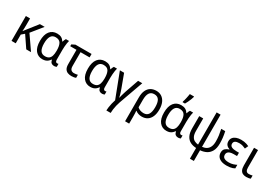

<svg xmlns="http://www.w3.org/2000/svg" viewBox="64 -2076 5129 3588"><g transform="rotate(30 2628.0 -282.5)"><path d="M485 -536 293 -299 500 0H397L233 -242L170 -188V0H79V-536H170V-397Q170 -357 168.5 -319Q167 -281 165 -261H167Q176 -274 186.5 -287.5Q197 -301 206 -312L382 -536Z M762 -63Q813 -63 843.5 -84Q874 -105 888 -149Q902 -193 902 -261V-267Q902 -367 871.5 -419.5Q841 -472 761 -472Q693 -472 661 -419Q629 -366 629 -265Q629 -165 661 -114Q693 -63 762 -63ZM745 10Q653 10 596 -59.5Q539 -129 539 -266Q539 -402 595.5 -474Q652 -546 753 -546Q809 -546 845.5 -525.5Q882 -505 907 -464H912Q917 -481 924.5 -501Q932 -521 943 -536H1011Q1004 -514 998.5 -478Q993 -442 990 -402Q987 -362 987 -326V-118Q987 -87 998.5 -74.5Q1010 -62 1026 -62Q1033 -62 1041.5 -64Q1050 -66 1054 -67V-3Q1049 0 1040.5 3Q1032 6 1021.5 8Q1011 10 1000 10Q965 10 942 -8Q919 -26 909 -72H902Q888 -50 867 -31Q846 -12 816.5 -1Q787 10 745 10Z M1497 -536V-462H1302V-164Q1302 -106 1326.5 -83Q1351 -60 1390 -60Q1410 -60 1432.5 -63.5Q1455 -67 1470 -71V-5Q1457 1 1431 6Q1405 11 1376 11Q1333 11 1296 -2.5Q1259 -16 1236.5 -52Q1214 -88 1214 -155V-462H1079V-501L1149 -536Z M1797 -63Q1848 -63 1878.5 -84Q1909 -105 1923 -149Q1937 -193 1937 -261V-267Q1937 -367 1906.5 -419.5Q1876 -472 1796 -472Q1728 -472 1696 -419Q1664 -366 1664 -265Q1664 -165 1696 -114Q1728 -63 1797 -63ZM1780 10Q1688 10 1631 -59.5Q1574 -129 1574 -266Q1574 -402 1630.5 -474Q1687 -546 1788 -546Q1844 -546 1880.5 -525.5Q1917 -505 1942 -464H1947Q1952 -481 1959.5 -501Q1967 -521 1978 -536H2046Q2039 -514 2033.5 -478Q2028 -442 2025 -402Q2022 -362 2022 -326V-118Q2022 -87 2033.5 -74.5Q2045 -62 2061 -62Q2068 -62 2076.5 -64Q2085 -66 2089 -67V-3Q2084 0 2075.5 3Q2067 6 2056.5 8Q2046 10 2035 10Q2000 10 1977 -8Q1954 -26 1944 -72H1937Q1923 -50 1902 -31Q1881 -12 1851.5 -1Q1822 10 1780 10Z M2404 -13Q2390 27 2379 73Q2368 119 2362.5 162.5Q2357 206 2357 240H2264Q2264 212 2270 170Q2276 128 2286.5 81.5Q2297 35 2311 -6L2108 -536H2199L2303 -255Q2313 -229 2323 -197Q2333 -165 2341.5 -136Q2350 -107 2352 -89H2356Q2359 -105 2367 -135Q2375 -165 2385 -197Q2395 -229 2402 -251L2501 -536H2591Z M3114 -268Q3114 -178 3087 -116Q3060 -54 3010.5 -22Q2961 10 2892 10Q2854 10 2818.5 -1.5Q2783 -13 2756 -35H2751Q2753 -19 2754.5 17Q2756 53 2756 98V240H2668V-275Q2668 -366 2696 -426Q2724 -486 2774.5 -516Q2825 -546 2894 -546Q2959 -546 3008.5 -514Q3058 -482 3086 -420Q3114 -358 3114 -268ZM2890 -472Q2822 -472 2789 -422.5Q2756 -373 2756 -274V-112Q2782 -87 2817 -75Q2852 -63 2889 -63Q2961 -63 2993 -115Q3025 -167 3025 -268Q3025 -371 2993 -421.5Q2961 -472 2890 -472Z M3439 -63Q3490 -63 3520.5 -84Q3551 -105 3565 -149Q3579 -193 3579 -261V-267Q3579 -367 3548.5 -419.5Q3518 -472 3438 -472Q3370 -472 3338 -419Q3306 -366 3306 -265Q3306 -165 3338 -114Q3370 -63 3439 -63ZM3422 10Q3330 10 3273 -59.5Q3216 -129 3216 -266Q3216 -402 3272.5 -474Q3329 -546 3430 -546Q3486 -546 3522.5 -525.5Q3559 -505 3584 -464H3589Q3594 -481 3601.5 -501Q3609 -521 3620 -536H3688Q3681 -514 3675.5 -478Q3670 -442 3667 -402Q3664 -362 3664 -326V-118Q3664 -87 3675.5 -74.5Q3687 -62 3703 -62Q3710 -62 3718.5 -64Q3727 -66 3731 -67V-3Q3726 0 3717.5 3Q3709 6 3698.5 8Q3688 10 3677 10Q3642 10 3619 -8Q3596 -26 3586 -72H3579Q3565 -50 3544 -31Q3523 -12 3493.5 -1Q3464 10 3422 10ZM3420 -620Q3426 -638 3432.5 -661.5Q3439 -685 3444.5 -710.5Q3450 -736 3454.5 -760.5Q3459 -785 3462 -805H3553V-794Q3548 -772 3535 -738.5Q3522 -705 3505.5 -669.5Q3489 -634 3472 -606H3420Z M4152 -65Q4205 -70 4244 -94Q4283 -118 4304.5 -164Q4326 -210 4326 -280Q4326 -349 4318 -407.5Q4310 -466 4295 -536H4381Q4396 -469 4403 -409Q4410 -349 4410 -283Q4410 -180 4375 -117.5Q4340 -55 4281.5 -25.5Q4223 4 4152 9V240H4067V9Q3995 6 3939.5 -22Q3884 -50 3852 -110.5Q3820 -171 3820 -270V-536H3906V-267Q3906 -192 3928 -149Q3950 -106 3986.5 -87Q4023 -68 4067 -64V-759H4152Z M4805 -315V-243H4735Q4687 -243 4656 -232.5Q4625 -222 4609.5 -202Q4594 -182 4594 -151Q4594 -118 4611 -98.5Q4628 -79 4658.5 -70.5Q4689 -62 4727 -62Q4780 -62 4820.5 -75Q4861 -88 4892 -104V-27Q4873 -16 4848 -7.5Q4823 1 4792 5.5Q4761 10 4722 10Q4649 10 4601 -10.5Q4553 -31 4530 -66.5Q4507 -102 4507 -146Q4507 -206 4540.5 -235Q4574 -264 4620 -277V-282Q4577 -296 4551.5 -325.5Q4526 -355 4526 -404Q4526 -449 4551 -481Q4576 -513 4620.5 -529.5Q4665 -546 4722 -546Q4758 -546 4787.5 -541.5Q4817 -537 4843 -528.5Q4869 -520 4894 -508L4862 -438Q4831 -453 4798 -463Q4765 -473 4721 -473Q4665 -473 4636.5 -454Q4608 -435 4608 -397Q4608 -353 4646.5 -334Q4685 -315 4751 -315Z M5089 -158Q5089 -110 5106.5 -86Q5124 -62 5161 -62Q5181 -62 5203.5 -65.5Q5226 -69 5239 -73V-6Q5225 1 5199.5 5.5Q5174 10 5148 10Q5106 10 5073.5 -4.5Q5041 -19 5022 -55.5Q5003 -92 5003 -157V-536H5089Z"/></g></svg>

Font: Noto Sans Display
Style: Regular
Weight: 400
Designer: Monotype Design Team
Foundry: Monotype Imaging Inc.
Version: Version 2.003